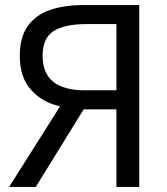

<svg xmlns="http://www.w3.org/2000/svg" viewBox="-20 -731 660 757"><path d="M529 6H439V-300H310L121 6H16L217 -312Q149 -326 103.5 -375.5Q58 -425 58 -511Q58 -585 90 -629Q122 -673 178 -692Q234 -711 306 -711H529ZM439 -375V-636H319Q235 -636 191.5 -608.5Q148 -581 148 -511Q148 -375 314 -375Z"/></svg>

Font: LXGW 975 Gothic SC
Style: Regular
Weight: 400
Version: Version 2.01;February 25, 2021